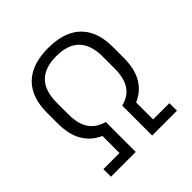

<svg xmlns="http://www.w3.org/2000/svg" viewBox="-186 -854 1002 1002"><g transform="rotate(-45 315.0 -353.5)"><path d="M255 -162Q197 -173 156.5 -201Q116 -229 94 -276Q72 -323 72 -390V-473Q72 -549 100 -601.5Q128 -654 182.5 -680.5Q237 -707 315 -707Q394 -707 448 -680.5Q502 -654 530 -601.5Q558 -549 558 -473V-390Q558 -324 537 -277Q516 -230 475.5 -201.5Q435 -173 376 -162V-221Q416 -231 440 -253.5Q464 -276 474.5 -309.5Q485 -343 485 -386V-473Q485 -560 442.5 -603.5Q400 -647 315 -647Q230 -647 187.5 -603.5Q145 -560 145 -473V-386Q145 -316 172.5 -276Q200 -236 255 -221ZM72 -56H191V-208H255V0H72ZM376 -208H439V-56H559V0H376Z"/></g></svg>

Font: Pathway Extreme SemiCondensed Light
Style: Regular
Weight: 300
Width: 4
Version: Version 1.001;gftools[0.9.26]